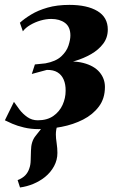

<svg xmlns="http://www.w3.org/2000/svg" viewBox="-34 -534 491 806"><path d="M50 253 40 222Q61.5 213.5 72.8 201.2Q84 189 89 173Q94.5 158.5 94.8 138.5Q95 118.5 96 98.5Q96.5 60 114.8 37.2Q133 14.5 148 -5L228.5 -48.5Q214.5 -30.5 207.5 -10.2Q200.5 10 200.5 30.5Q200.5 45.5 203.8 66.8Q207 88 207 108Q207 137.5 193 163.5Q179 189.5 155 209Q133 226.5 106.2 237.8Q79.5 249 50 253ZM127.5 8Q95 8 66.8 1.2Q38.5 -5.5 17.8 -14.5Q-3 -23.5 -13.5 -29L24.5 -106.5Q34 -92.5 47.8 -74.2Q61.5 -56 80.8 -42.5Q100 -29 124.5 -29Q164 -29 190 -47.2Q216 -65.5 228.8 -94Q241.5 -122.5 241.5 -152.5Q242 -180 233.2 -200Q224.5 -220 207.2 -230.5Q190 -241 162.5 -240.5L99.5 -223.5L112.5 -263.5L156.5 -268Q200 -276 222.8 -297Q245.5 -318 253.5 -342.8Q261.5 -367.5 261.5 -385Q261.5 -421 239 -437.8Q216.5 -454.5 181 -454.5Q159.5 -454.5 136.2 -447.8Q113 -441 93 -429.2Q73 -417.5 62 -402.5L49.5 -438.5Q68 -455.5 96.8 -473Q125.5 -490.5 165.5 -502Q205.5 -513.5 257.5 -513.5Q332 -513.5 375.2 -487.5Q418.5 -461.5 418.5 -410Q418.5 -376 399.2 -350.5Q380 -325 348.8 -307Q317.5 -289 280.5 -278Q243.5 -267 208 -262.5L201 -271Q270 -281.5 315.5 -269.8Q361 -258 383.8 -231Q406.5 -204 406.5 -169Q406.5 -120.5 381.2 -86.8Q356 -53 314.8 -32Q273.5 -11 224.2 -1.5Q175 8 127.5 8Z"/></svg>

Font: Merriweather 144pt ExtraBold
Style: Italic
Weight: 800
Italic angle: -7.8°
Version: Version 2.101